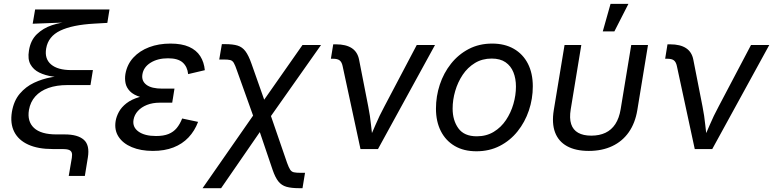

<svg xmlns="http://www.w3.org/2000/svg" viewBox="-20 -777 4031 1001"><path d="M338.4 140.1 354.5 45.9Q357.4 28.3 353.8 18.3Q350.1 8.3 338.6 4.2Q327.1 0 305.7 0H253.4Q177.7 0 127 -23.2Q76.2 -46.4 54.2 -89.8Q32.2 -133.3 42 -193.4Q51.8 -251.5 83 -288.3Q114.3 -325.2 157.5 -345.5Q200.7 -365.7 246.8 -374Q293 -382.3 333 -382.8L331.5 -372.6Q292.5 -372.6 253.9 -378.2Q215.3 -383.8 184.8 -398.7Q154.3 -413.6 138.9 -441.2Q123.5 -468.8 130.9 -513.2Q139.2 -566.9 172.1 -598.6Q205.1 -630.4 250.7 -645.5Q296.4 -660.6 342.8 -663.6V-660.6L150.4 -653.3L163.1 -727.5H550.8L539.6 -657.7L471.7 -653.8Q357.4 -647.5 294.4 -617.4Q231.4 -587.4 220.7 -524.4Q211.4 -470.7 246.1 -441.2Q280.8 -411.6 351.6 -411.6H464.4L451.7 -333.5H331.5Q274.9 -333.5 232.4 -318.4Q189.9 -303.2 164.1 -274.4Q138.2 -245.6 130.9 -203.6Q121.1 -144 157.2 -110.1Q193.4 -76.2 274.4 -76.2H317.9Q385.3 -76.2 417 -48.3Q448.7 -20.5 438 44.4L422.4 140.1Z M776.9 9.8Q713.9 9.8 667.2 -9.8Q620.6 -29.3 597.9 -64.5Q575.2 -99.6 583 -146.5Q586.9 -169.9 600.1 -194.1Q613.3 -218.3 639.2 -238.5Q665 -258.8 707 -271.2Q749 -283.7 811 -283.7H884.3L877.9 -241.7H814Q775.4 -241.7 746.1 -230Q716.8 -218.3 698.7 -198.2Q680.7 -178.2 676.3 -153.3Q669.4 -114.7 701.7 -91.3Q733.9 -67.9 793.5 -67.9Q833 -67.9 858.6 -78.4Q884.3 -88.9 901.1 -109.1Q918 -129.4 929.7 -159.2L1012.7 -141.6Q995.1 -94.7 962.9 -60.5Q930.7 -26.4 884.3 -8.3Q837.9 9.8 776.9 9.8ZM808.1 -260.3Q748.5 -260.3 712.2 -271.2Q675.8 -282.2 657.5 -301.3Q639.2 -320.3 634.5 -343.5Q629.9 -366.7 633.8 -391.1Q642.6 -441.4 675.3 -476.8Q708 -512.2 757.8 -531Q807.6 -549.8 868.7 -549.8Q927.7 -549.8 965.8 -532.7Q1003.9 -515.6 1023.9 -484.4Q1043.9 -453.1 1047.9 -411.1L960.9 -390.6Q957 -429.2 932.4 -451.2Q907.7 -473.1 856 -473.1Q801.8 -473.1 764.6 -449.7Q727.5 -426.3 722.2 -387.7Q717.3 -354.5 743.7 -334.7Q770 -314.9 826.2 -314.9H889.6L880.9 -260.3Z M1036.1 204.1 1334.5 -224.6H1374.5L1476.6 71.8Q1485.4 96.2 1492.7 107.4Q1500 118.7 1512.5 121.3Q1524.9 124 1548.8 124H1570.3L1557.1 204.1H1539.6Q1499 204.1 1473.4 196.8Q1447.8 189.5 1431.4 168.9Q1415 148.4 1401.4 108.9L1334.5 -88.4L1132.8 204.1ZM1311 -142.1 1215.8 -408.2Q1206.1 -437 1199 -449Q1191.9 -460.9 1180.4 -463.9Q1168.9 -466.8 1144.5 -466.8H1123L1136.7 -546.9H1153.8Q1194.3 -546.9 1218.8 -539.3Q1243.2 -531.7 1259.5 -510Q1275.9 -488.3 1291 -445.3L1357.4 -257.3L1557.1 -542.5H1653.8L1371.6 -142.1Z M1859.4 0 1766.1 -433.1Q1761.7 -453.6 1750.7 -462.2Q1739.7 -470.7 1716.8 -470.7H1705.1L1717.3 -545.9H1731.4Q1783.7 -545.9 1814 -526.1Q1844.2 -506.3 1852.1 -465.8L1899.9 -221.7Q1909.7 -172.9 1914.6 -123.8Q1919.4 -74.7 1925.3 -29.8H1895Q1916.5 -75.7 1937 -124.3Q1957.5 -172.9 1983.9 -221.7L2152.8 -542.5H2248L1950.7 0Z M2463.9 11.7Q2397.9 11.7 2350.8 -15.9Q2303.7 -43.5 2278.3 -93.5Q2252.9 -143.6 2252.9 -210.4Q2252.9 -274.9 2272.9 -335.7Q2293 -396.5 2331.3 -444.8Q2369.6 -493.2 2423.8 -521.5Q2478 -549.8 2545.9 -549.8Q2611.3 -549.8 2658.9 -522.5Q2706.5 -495.1 2732.2 -445.1Q2757.8 -395 2757.8 -327.1Q2757.8 -261.7 2737.3 -200.9Q2716.8 -140.1 2678.2 -92Q2639.6 -43.9 2585.4 -16.1Q2531.2 11.7 2463.9 11.7ZM2465.8 -66.4Q2515.6 -66.4 2554 -89.6Q2592.3 -112.8 2617.9 -151.1Q2643.6 -189.5 2656.7 -235.1Q2669.9 -280.8 2669.9 -325.7Q2669.9 -367.2 2656.7 -400.1Q2643.6 -433.1 2615.7 -452.4Q2587.9 -471.7 2543.5 -471.7Q2494.1 -471.7 2456.1 -448.5Q2418 -425.3 2392.3 -387Q2366.7 -348.6 2353.3 -302.7Q2339.8 -256.8 2339.8 -210.9Q2339.8 -149.4 2369.9 -107.9Q2399.9 -66.4 2465.8 -66.4Z M3049.8 9.8Q2981 9.8 2936.3 -14.9Q2891.6 -39.6 2873.8 -86.9Q2856 -134.3 2867.2 -203.1L2923.3 -542.5H3010.7L2955.6 -207.5Q2947.8 -160.6 2957.8 -130.1Q2967.8 -99.6 2994.4 -84.7Q3021 -69.8 3062.5 -69.8Q3105 -69.8 3136.5 -84.7Q3168 -99.6 3188 -130.1Q3208 -160.6 3215.8 -207.5L3271 -542.5H3358.4L3302.7 -203.1Q3291.5 -135.3 3258.1 -87.6Q3224.6 -40 3171.6 -15.1Q3118.7 9.8 3049.8 9.8ZM3122.6 -613.3 3163.1 -756.8H3256.3L3183.1 -613.3Z M3602.1 0 3508.8 -433.1Q3504.4 -453.6 3493.4 -462.2Q3482.4 -470.7 3459.5 -470.7H3447.8L3460 -545.9H3474.1Q3526.4 -545.9 3556.6 -526.1Q3586.9 -506.3 3594.7 -465.8L3642.6 -221.7Q3652.3 -172.9 3657.2 -123.8Q3662.1 -74.7 3668 -29.8H3637.7Q3659.2 -75.7 3679.7 -124.3Q3700.2 -172.9 3726.6 -221.7L3895.5 -542.5H3990.7L3693.4 0Z"/></svg>

Font: Inter 16pt
Style: Italic
Weight: 400
Italic angle: -9.3988°
Version: Version 4.001;git-66647c0bb